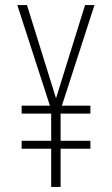

<svg xmlns="http://www.w3.org/2000/svg" viewBox="-20 -734 441 754"><path d="M200 -348 314 -714H351L223 -319H335V-288H218V-181H335V-150H218V0H181V-150H65V-181H181V-288H65V-319H176L48 -714H86Z"/></svg>

Font: Noto Sans Khmer ExtraCondensed ExtraLight
Style: Regular
Weight: 250
Width: 2
Designer: Danh Hong and the Monotype Design Team
Foundry: Monotype Imaging Inc.
Version: Version 2.004